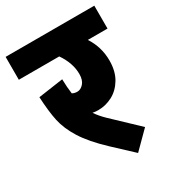

<svg xmlns="http://www.w3.org/2000/svg" viewBox="-195 -780 846 930"><g transform="rotate(-30 228.0 -315.0)"><path d="M476 -549H366Q407 -486 407 -411Q407 -351 382.5 -310Q358 -269 320 -249Q282 -229 241 -229Q224 -229 209 -232Q228 -204 255 -178L395 -45L303 47L196 -53Q123 -122 87 -179.5Q51 -237 39.5 -291Q28 -345 24 -426L163 -446Q164 -400 169 -364Q181 -357 197 -357Q216 -357 232 -375Q248 -393 248 -427Q248 -488 206 -549H-20V-677H476Z"/></g></svg>

Font: Martel Sans Black
Style: Regular
Weight: 900
Designer: Dan Reynolds and Mathieu Réguer
Foundry: Dan Reynolds and Mathieu Réguer
Version: Version 1.002; ttfautohint (v1.1) -l 5 -r 5 -G 72 -x 0 -D la